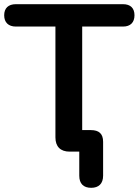

<svg xmlns="http://www.w3.org/2000/svg" viewBox="-30 -725 663 918"><path d="M406 173C442 173 463 153 463 115V-47C463 -86 443 -103 404 -103H363V-598H558C594 -598 613 -618 613 -652C613 -686 594 -705 558 -705H46C10 -705 -10 -686 -10 -652C-10 -618 10 -598 46 -598H235V-68C235 -24 259 0 303 0H349V115C349 153 369 173 406 173Z"/></svg>

Font: Nunito
Style: Bold
Weight: 700
Designer: Vernon Adams
Foundry: Vernon Adams
Version: Version 3.602